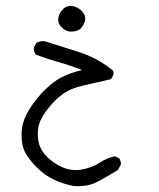

<svg xmlns="http://www.w3.org/2000/svg" viewBox="-20 -311 540 652"><path d="M53.2 147Q53.2 184.1 65.9 207.5Q80.1 232.9 105.5 257.8Q130.4 283.2 162.4 298.6Q194.3 314 231.4 320.8Q238.8 321.3 246.1 321.3Q281.7 321.3 310.1 306.6Q345.2 288.1 380.4 266.1L390.1 248.5Q390.6 247.1 390.6 245.6Q390.6 233.9 384.3 226.6L371.1 219.7Q344.2 224.6 320.8 240.2Q293.9 257.8 258.8 264.6Q247.6 266.6 237.3 266.6Q212.4 266.6 189.5 255.9Q156.7 240.2 135.7 217.3Q114.3 193.8 109.9 165.5Q108.4 154.3 108.4 141.6Q108.4 128.9 110.8 118.2Q113.3 107.4 117.2 99.1Q127 77.1 147.9 51.8Q166.5 28.8 189 11.7Q216.3 -9.8 262 -20.5Q307.6 -31.2 356.4 -42Q365.7 -54.2 365.7 -62.5Q365.7 -68.8 360.8 -74.2L354 -79.1Q305.2 -116.2 247.8 -134.3Q190.4 -152.3 133.8 -170.4Q129.4 -171.4 125.5 -171.4Q112.8 -171.4 102.5 -164.1L95.2 -150.4Q94.7 -148.4 94.7 -147Q94.7 -134.3 102.1 -125.5Q135.7 -112.3 168.9 -103Q203.6 -93.8 237.8 -81.1L258.8 -73.2L237.3 -67.4Q210.9 -59.6 187.7 -47.9Q164.6 -36.1 135 -8.3Q105.5 19.5 79.8 60.1Q54.2 100.6 53.2 141.6Q53.2 144.5 53.2 147ZM269.5 -248.5Q269.5 -261.7 256.8 -274.4Q243.2 -288.1 225.1 -290.5Q222.2 -291 219.7 -291Q217.3 -291 215.1 -290.8Q212.9 -290.5 210.7 -289.8Q208.5 -289.1 206.3 -288.3Q204.1 -287.6 201.7 -286.1Q197.3 -283.2 193.4 -279.3Q177.7 -263.2 177.7 -244.1Q177.7 -229.5 189 -218.3Q202.1 -205.6 218.3 -203.6Q241.7 -203.6 252 -212.4Q263.2 -222.2 268.6 -240.2Q269.5 -244.6 269.5 -248.5Z"/></svg>

Font: Bakudai
Style: ExtraLight
Weight: 200
Version: Version 1.48